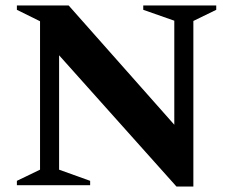

<svg xmlns="http://www.w3.org/2000/svg" viewBox="-20 -680 856 705"><path d="M42 0V-16L127 -57V-602L42 -644V-660H232L620 -222V-604L506 -644V-660H774V-644L690 -603V5H628L197 -477V-57L311 -16V0Z"/></svg>

Font: Spectral SC
Style: Bold
Weight: 700
Designer: Jean-Baptiste Levee
Foundry: Production Type
Version: Version 2.001